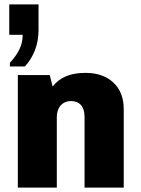

<svg xmlns="http://www.w3.org/2000/svg" viewBox="-20 -852 640 872"><path d="M25 -550V-567Q53 -597 68 -627.5Q83 -658 83 -694H22V-832H155V-716Q155 -668 139.5 -626Q124 -584 93 -550ZM61 0V-511H206L219 -459Q243 -490 279.5 -505.5Q316 -521 368 -521Q448 -521 495 -477Q542 -433 542 -356V0H364V-321Q364 -356 348 -374.5Q332 -393 302 -393Q283 -393 268.5 -384Q254 -375 246 -358.5Q238 -342 238 -320V0Z"/></svg>

Font: Chivo Mono ExtraBold
Style: Regular
Weight: 800
Monospace: yes
Designer: Hector Gatti
Foundry: Omnibus-Type
Version: Version 1.008